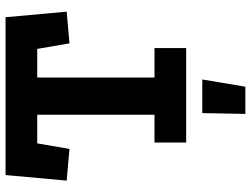

<svg xmlns="http://www.w3.org/2000/svg" viewBox="-126 -564 903 691"><g transform="rotate(-90 325.5 -218.5)"><path d="M629 -430 515 -420 495 -536H392V-114H498V0H158V-114H258V-536H155L135 -420L21 -430L41 -650H609ZM385 58 359 213H261L264 58Z"/></g></svg>

Font: Zilla Slab Bold
Style: Bold
Weight: 700
Designer: Typotheque.com
Foundry: Typotheque type foundry
Version: Version 1.1; 2017; ttfautohint (v1.6)